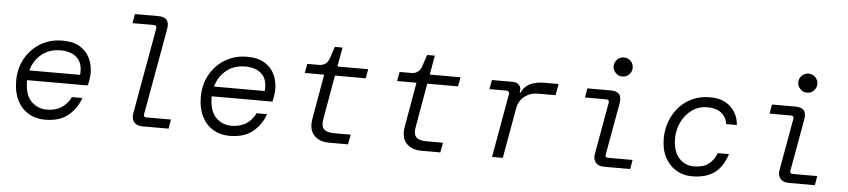

<svg xmlns="http://www.w3.org/2000/svg" viewBox="-43 -976 5487 1243"><g transform="rotate(5 2700.0 -354.0)"><path d="M269 12Q209 12 162.5 -16Q116 -44 89.5 -96.5Q63 -149 63 -222Q63 -304 99 -368.5Q135 -433 198 -470.5Q261 -508 340 -508Q409 -508 453 -481.5Q497 -455 518 -411Q539 -367 539 -314Q539 -297 535.5 -272.5Q532 -248 527 -233H133Q133 -230 133 -227Q133 -139 174.5 -96.5Q216 -54 277 -54Q333 -54 372 -79.5Q411 -105 432 -149H500Q475 -78 419.5 -33Q364 12 269 12ZM333 -444Q259 -444 209.5 -403Q160 -362 142 -297H472Q473 -303 473 -309Q473 -315 473 -321Q473 -380 435.5 -412Q398 -444 333 -444Z M903 0Q866 0 848 -22Q830 -44 837 -80L937 -640Q940 -660 921 -660H781L791 -720H944Q983 -720 999 -700.5Q1015 -681 1007 -638L907 -80Q904 -60 923 -60H1083L1073 0Z M1469 12Q1409 12 1362.5 -16Q1316 -44 1289.5 -96.5Q1263 -149 1263 -222Q1263 -304 1299 -368.5Q1335 -433 1398 -470.5Q1461 -508 1540 -508Q1609 -508 1653 -481.5Q1697 -455 1718 -411Q1739 -367 1739 -314Q1739 -297 1735.5 -272.5Q1732 -248 1727 -233H1333Q1333 -230 1333 -227Q1333 -139 1374.5 -96.5Q1416 -54 1477 -54Q1533 -54 1572 -79.5Q1611 -105 1632 -149H1700Q1675 -78 1619.5 -33Q1564 12 1469 12ZM1533 -444Q1459 -444 1409.5 -403Q1360 -362 1342 -297H1672Q1673 -303 1673 -309Q1673 -315 1673 -321Q1673 -380 1635.5 -412Q1598 -444 1533 -444Z M2116 0Q2052 0 2017.5 -37.5Q1983 -75 1995 -145L2046 -436H1920L1931 -496H2006Q2058 -496 2074 -546L2099 -621H2149L2127 -496H2327L2316 -436H2116L2065 -145Q2058 -103 2076.5 -83.5Q2095 -64 2143 -64H2251L2239 0Z M2716 0Q2652 0 2617.5 -37.5Q2583 -75 2595 -145L2646 -436H2520L2531 -496H2606Q2658 -496 2674 -546L2699 -621H2749L2727 -496H2927L2916 -436H2716L2665 -145Q2658 -103 2676.5 -83.5Q2695 -64 2743 -64H2851L2839 0Z M3175 0 3249 -416Q3251 -424 3245.5 -430Q3240 -436 3232 -436H3120L3131 -496H3268Q3294 -496 3308.5 -479.5Q3323 -463 3318 -437L3317 -429H3321Q3344 -476 3383.5 -492Q3423 -508 3466 -508H3563L3550 -434H3430Q3386 -434 3349 -405.5Q3312 -377 3303 -327L3245 0Z M3970 -592Q3945 -592 3926.5 -610.5Q3908 -629 3908 -654Q3908 -680 3926.5 -698Q3945 -716 3970 -716Q3996 -716 4014 -698Q4032 -680 4032 -654Q4032 -629 4014 -610.5Q3996 -592 3970 -592ZM3903 0Q3866 0 3848 -22Q3830 -44 3837 -80L3897 -416Q3900 -436 3881 -436H3741L3751 -496H3904Q3943 -496 3959 -476.5Q3975 -457 3967 -414L3907 -80Q3904 -60 3923 -60H4083L4073 0Z M4475 12Q4417 12 4371 -16Q4325 -44 4298.5 -95Q4272 -146 4272 -216Q4272 -273 4291 -325.5Q4310 -378 4345.5 -419Q4381 -460 4432.5 -484Q4484 -508 4548 -508Q4632 -508 4681.5 -461.5Q4731 -415 4736 -344H4666Q4661 -389 4627 -415.5Q4593 -442 4538 -442Q4479 -442 4435.5 -410Q4392 -378 4368.5 -328Q4345 -278 4345 -224Q4345 -139 4384.5 -96Q4424 -53 4482 -53Q4541 -53 4576 -79Q4611 -105 4629 -152H4702Q4671 -61 4615.5 -24.5Q4560 12 4475 12Z M5170 -592Q5145 -592 5126.5 -610.5Q5108 -629 5108 -654Q5108 -680 5126.5 -698Q5145 -716 5170 -716Q5196 -716 5214 -698Q5232 -680 5232 -654Q5232 -629 5214 -610.5Q5196 -592 5170 -592ZM5103 0Q5066 0 5048 -22Q5030 -44 5037 -80L5097 -416Q5100 -436 5081 -436H4941L4951 -496H5104Q5143 -496 5159 -476.5Q5175 -457 5167 -414L5107 -80Q5104 -60 5123 -60H5283L5273 0Z"/></g></svg>

Font: DM Mono Light
Style: Italic
Weight: 300
Italic angle: -10°
Designer: Colophon Foundry
Foundry: Colophon Foundry
Version: Version 1.000; ttfautohint (v1.8.2.53-6de2)